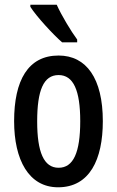

<svg xmlns="http://www.w3.org/2000/svg" viewBox="-20 -786 498 816"><path d="M221 -766H109V-757C135 -716 206 -639 244 -606H308V-618C282 -653 241 -721 221 -766ZM417 -271C417 -453 347 -550 229 -550C99 -550 40 -444 40 -271C40 -107 102 10 227 10C361 10 417 -108 417 -271ZM138 -270C138 -402 165 -467 229 -467C292 -467 321 -402 321 -271C321 -138 292 -73 229 -73C166 -73 138 -140 138 -270Z"/></svg>

Font: Noto Sans Hebrew ExtraCondensed Medium
Style: Regular
Weight: 500
Width: 2
Designer: Monotype Design Team
Foundry: Monotype Imaging Inc.
Version: Version 2.004